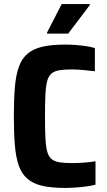

<svg xmlns="http://www.w3.org/2000/svg" viewBox="-20 -915 525 943"><path d="M300 8Q232 8 187 -2.5Q142 -13 114 -37.5Q86 -62 72 -102Q58 -142 53 -202Q48 -262 48 -344Q48 -426 53 -486Q58 -546 72.5 -586.5Q87 -627 115 -651Q143 -675 188 -685.5Q233 -696 300 -696Q326 -696 353 -694Q380 -692 405 -688Q430 -684 446 -679V-565Q421 -568 400.5 -570Q380 -572 363.5 -573Q347 -574 334 -574Q296 -574 271.5 -570Q247 -566 232.5 -553.5Q218 -541 211.5 -516Q205 -491 203 -449Q201 -407 201 -344Q201 -281 203 -239Q205 -197 211.5 -172Q218 -147 232.5 -134.5Q247 -122 271.5 -118Q296 -114 334 -114Q363 -114 394.5 -116.5Q426 -119 449 -123V-8Q431 -3 405.5 0.5Q380 4 352.5 6Q325 8 300 8ZM211 -750V-755L283 -895H421V-890L315 -750Z"/></svg>

Font: Saira SemiCondensed
Style: Bold
Weight: 700
Width: 4
Designer: Hector Gatti with collaboration of the Omnibus-Type team
Foundry: Omnibus-Type
Version: Version 1.101